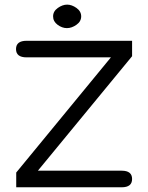

<svg xmlns="http://www.w3.org/2000/svg" viewBox="-20 -794 628 814"><path d="M324.2 -724.6Q324.2 -703.1 304.2 -689Q284.2 -674.8 263.7 -674.8Q243.2 -674.8 224.1 -689Q205.1 -703.1 205.1 -724.6Q205.1 -746.1 225.1 -760.3Q245.1 -774.4 264.6 -774.4Q284.2 -774.4 304.2 -760.3Q324.2 -746.1 324.2 -724.6ZM48.8 0V-62.5L450.2 -550.8H92.8Q47.9 -550.8 47.9 -585.9Q47.9 -621.1 92.8 -621.1H540V-555.7L140.6 -70.3H496.1Q540 -70.3 540 -35.2Q540 0 496.1 0Z"/></svg>

Font: Jura
Style: DemiBold
Weight: 600
Version: Version 2.5